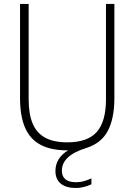

<svg xmlns="http://www.w3.org/2000/svg" viewBox="-20 -760 688 982"><path d="M565 -740V-258.5Q565 -154.5 531.5 -90.8Q498 -27 421 -3Q296.5 35.5 296.5 112.5Q296.5 172 369 172Q387 172 405.5 167.5Q424 163 447.5 152.5V182.5Q407 201.5 368.5 201.5Q317.5 201.5 290.5 179Q263.5 156.5 263.5 114.5Q263.5 49 328 9H324.5Q240 9 186.8 -19.8Q133.5 -48.5 108 -107.5Q82.5 -166.5 82.5 -258.5V-740H126.5V-252.5Q126.5 -176.5 147 -128Q167.5 -79.5 211 -55.8Q254.5 -32 324.5 -32Q428 -32 475 -85.2Q522 -138.5 522 -252.5V-740Z"/></svg>

Font: Encode Sans Semi Condensed ExLight
Style: Regular
Weight: 275
Width: 4
Designer: Multiple Designers
Foundry: Impallari Type
Version: Version 2.000